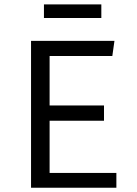

<svg xmlns="http://www.w3.org/2000/svg" viewBox="-20 -880 640 900"><path d="M212.5 -617.5V-385.5H467.5V-314H212.5V-69.5H525.5V0H125.5V-688.5H516.5L506.5 -617.5ZM455 -795.5H186V-859.5H455Z"/></svg>

Font: Fast_Mono
Style: Regular
Weight: 400
Monospace: yes
Designer: Carrois Corporate, Edenspiekermann AG, Nikita Prokopov
Foundry: Carrois Corporate, Edenspiekermann AG, Nikita Prokopov
Version: Version 5.002